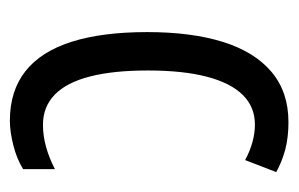

<svg xmlns="http://www.w3.org/2000/svg" viewBox="-126 -460 596 383"><g transform="rotate(90 171.5 -268.0)"><path d="M220.2 9.8Q161.1 9.8 121.8 -21Q82.5 -51.8 63 -112.8Q43.5 -173.8 43.5 -264.2Q43.5 -352.5 63.2 -415.5Q83 -478.5 123 -512.2Q163.1 -545.9 223.1 -545.9Q253.4 -545.9 277.6 -539.6Q301.8 -533.2 322.8 -521.5L298.8 -459.5Q280.8 -469.2 262.9 -474.1Q245.1 -479 228 -479Q192.9 -479 168.9 -454.8Q145 -430.7 132.6 -383.3Q120.1 -335.9 120.1 -265.1Q120.1 -196.3 132.1 -149.9Q144 -103.5 168.2 -79.8Q192.4 -56.2 228.5 -56.2Q250 -56.2 272.2 -62.3Q294.4 -68.4 316.9 -80.1V-16.6Q296.4 -3.9 269.3 2.9Q242.2 9.8 220.2 9.8Z"/></g></svg>

Font: Open Sans Condensed
Style: Regular
Weight: 400
Width: 3
Designer: Monotype Design Team
Foundry: Monotype Imaging Inc.
Version: Version 3.000